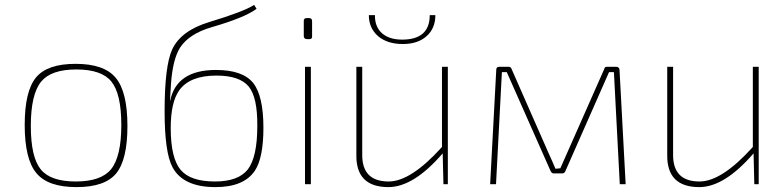

<svg xmlns="http://www.w3.org/2000/svg" viewBox="-20 -753 3201 785"><path d="M453 -435Q501 -378 501 -238Q501 -100 455 -44Q409 12 293 12Q176 12 129 -45Q81 -102 81 -242Q81 -380 127 -436Q173 -492 289 -492Q406 -492 453 -435ZM148 -419Q106 -367 106 -238Q106 -110 147 -60Q187 -11 290 -11Q393 -11 434 -61Q476 -113 476 -242Q476 -370 435 -420Q395 -469 292 -469Q189 -469 148 -419Z M1029 -717Q981 -681 846 -642Q753 -615 716 -558Q686 -510 679 -409Q679 -407 675 -342H676Q702 -467 863 -467Q972 -467 1015 -414Q1057 -361 1057 -230Q1057 -108 1022 -55Q977 12 861 12Q728 12 685 -70Q653 -130 653 -298Q653 -483 684 -551Q720 -628 836 -663Q978 -706 1019 -733ZM713 -384Q678 -335 678 -230Q678 -106 719 -58Q759 -11 859 -11Q954 -11 993 -60Q1032 -111 1032 -238Q1033 -355 997 -399Q960 -444 865 -444Q756 -444 713 -384Z M1244 -679Q1256 -679 1256 -666V-604Q1256 -593 1246 -593H1236Q1222 -593 1222 -606V-668Q1222 -679 1234 -679ZM1227 0V-480H1251V0Z M1760 -691Q1760 -637 1724 -605Q1688 -573 1627 -573Q1564 -573 1526 -605Q1488 -638 1488 -691H1513Q1512 -643 1543 -616Q1573 -591 1624 -591Q1737 -591 1737 -691ZM1811 0H1793L1790 -126Q1671 12 1568 12Q1435 12 1437 -120V-480H1461V-121Q1460 -11 1569 -11Q1660 -11 1787 -152V-480H1811Z M2498 -480Q2513 -480 2513 -466L2538 0H2514L2490 -458H2470L2291 -52Q2287 -44 2279 -44H2243Q2236 -44 2231 -54L2052 -458H2032L2008 0H1984L2009 -468Q2009 -480 2022 -480H2059Q2069 -480 2072 -470L2222 -129Q2242 -85 2251 -63L2271 -65L2451 -472Q2452 -480 2462 -480Z M3082 0H3064L3061 -126Q2942 12 2839 12Q2706 12 2708 -120V-480H2732V-121Q2731 -11 2840 -11Q2931 -11 3058 -152V-480H3082Z"/></svg>

Font: Taylor Sans Thin
Style: Regular
Weight: 100
Italic angle: -8°
Designer: Natanael Gama
Version: Version 1.001 September 8, 2015